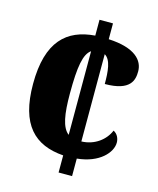

<svg xmlns="http://www.w3.org/2000/svg" viewBox="-108 -791 714 867"><g transform="rotate(15 248.5 -357.0)"><path d="M249 -80V0H312V-82C416 -92 468 -152 468 -198C468 -216 460 -237 440 -247C421 -201 374 -164 312 -162V-570C343 -552 347 -498 347 -440C468 -440 478 -494 478 -534C478 -584 438 -634 312 -640V-714H249V-640C119 -630 34 -557 34 -357C34 -165 114 -90 249 -80ZM249 -567V-176C216 -201 206 -262 206 -358C206 -484 217 -545 249 -567Z"/></g></svg>

Font: Noto Serif Devanagari Condensed Black
Style: Regular
Weight: 900
Width: 3
Designer: Universal Thirst, Indian Type Foundry and the Monotype Design Team
Foundry: Monotype Imaging Inc.
Version: Version 2.004